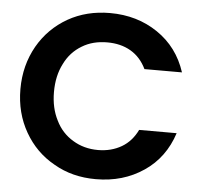

<svg xmlns="http://www.w3.org/2000/svg" viewBox="-51 -761 871 821"><g transform="rotate(5 384.0 -350.5)"><path d="M35 -350C35 -350 35 -350 35 -350C35 -281 51 -220 82 -166C113 -112 155 -70 209 -40C262 -9 322 6 389 6C389 6 389 6 389 6C468 6 536 -14 595 -54C653 -93 694 -149 717 -220C717 -220 556 -220 556 -220C556 -220 556 -220 556 -220C540 -187 518 -162 489 -145C460 -128 426 -119 388 -119C388 -119 388 -119 388 -119C347 -119 311 -129 280 -148C248 -167 223 -194 206 -229C188 -264 179 -304 179 -350C179 -350 179 -350 179 -350C179 -397 188 -437 206 -472C223 -507 248 -534 280 -553C311 -572 347 -581 388 -581C388 -581 388 -581 388 -581C426 -581 460 -573 489 -556C518 -539 540 -514 556 -481C556 -481 717 -481 717 -481C717 -481 717 -481 717 -481C694 -552 653 -607 594 -647C535 -687 467 -707 389 -707C389 -707 389 -707 389 -707C322 -707 262 -692 209 -662C155 -631 113 -589 82 -535C51 -480 35 -419 35 -350Z"/></g></svg>

Font: Girnar Poppins
Style: SemiBold
Weight: 500
Designer: Ninad Kale (Devanagari), Jonny Pinhorn (Latin)
Foundry: Indian Type Foundry
Version: ""